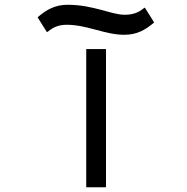

<svg xmlns="http://www.w3.org/2000/svg" viewBox="-20 -786 786 806"><path d="M264 -766C210 -766 174 -744 141 -716L138 -713L177 -651L182 -654C204 -672 226 -682 261 -682C345 -682 421 -640 501 -640C556 -640 590 -661 624 -689L627 -692L588 -754L583 -751C561 -733 538 -724 503 -724C448 -724 371 -766 264 -766ZM425 -580H342V0H425Z"/></svg>

Font: Charger Monospace
Style: Regular
Weight: 400
Designer: Jasper
Foundry: Cannot Into Space Fonts
Version: Version 0.980